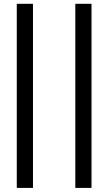

<svg xmlns="http://www.w3.org/2000/svg" viewBox="-20 -790 554 984"><path d="M66 -770.5V173H149V-770.5ZM366 -770.5V173H449V-770.5Z"/></svg>

Font: Lato Semibold
Style: Regular
Weight: 600
Designer: Lukasz Dziedzic
Foundry: tyPoland Lukasz Dziedzic
Version: Version 2.006; 2014-01-15